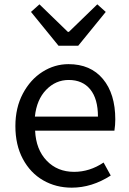

<svg xmlns="http://www.w3.org/2000/svg" viewBox="-20 -853 594 886"><path d="M123 -798 162 -833 293 -706H298L429 -833L468 -798L341 -642H250ZM51 -271Q51 -356 85.5 -421Q120 -486 176 -521.5Q232 -557 296 -557Q398 -557 455 -488.5Q512 -420 512 -302Q512 -276 508 -250H142Q146 -163 195.5 -111.5Q245 -60 322 -60Q394 -60 458 -103L491 -43Q404 13 311 13Q238 13 179 -21Q120 -55 85.5 -119.5Q51 -184 51 -271ZM297 -484Q237 -484 193 -438.5Q149 -393 141 -315H432Q432 -397 396.5 -440.5Q361 -484 297 -484Z"/></svg>

Font: Noto Sans SC
Style: Regular
Weight: 400
Designer: Ryoko NISHIZUKA ____ (kana & ideographs); Paul D. Hunt (Latin, Greek & Cyrillic); Wenlong ZHANG ___ (bopomofo); Sandoll 
Foundry: Adobe Systems Incorporated
Version: Version 1.004